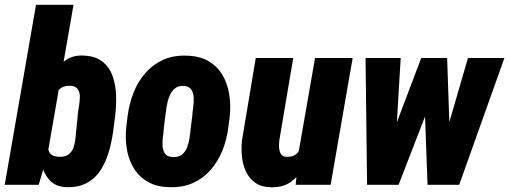

<svg xmlns="http://www.w3.org/2000/svg" viewBox="-28 -770 2122 800"><path d="M122.1 -750H278.3L168.9 -121.1L133.3 0H-8.3ZM452.1 -289.6 445.8 -240.2Q440.9 -196.3 429.2 -150.9Q417.5 -105.5 395.8 -68.4Q374 -31.2 337.6 -9.8Q301.3 11.7 247.6 9.8Q202.6 7.8 178.2 -19.8Q153.8 -47.4 143.6 -88.4Q133.3 -129.4 131.6 -171.9Q129.9 -214.4 130.9 -246.1L135.3 -279.8Q141.1 -314.5 153.1 -359.1Q165 -403.8 185.5 -445.3Q206.1 -486.8 237.8 -513.2Q269.5 -539.6 314.9 -538.6Q367.2 -537.6 397.2 -514.6Q427.2 -491.7 440.7 -454.3Q454.1 -417 455.6 -374Q457 -331.1 452.1 -289.6ZM291 -239.7 295.9 -289.6Q296.9 -304.2 300.5 -324.5Q304.2 -344.7 304.7 -364.5Q305.2 -384.3 296.4 -397.9Q287.6 -411.6 265.1 -412.6Q240.2 -413.6 225.1 -402.6Q210 -391.6 201.9 -373.8Q193.8 -356 190.4 -335Q187 -314 186 -294.4L178.2 -234.4Q175.3 -212.4 171.6 -185.3Q168 -158.2 176.5 -137.9Q185.1 -117.7 217.8 -116.7Q244.1 -115.7 258.5 -127.2Q272.9 -138.7 279.1 -157.7Q285.2 -176.8 286.9 -198.2Q288.6 -219.7 291 -239.7Z M498 -239.3 503.9 -288.1Q510.7 -339.4 528.8 -384.8Q546.9 -430.2 577.4 -465.3Q607.9 -500.5 650.6 -520.3Q693.4 -540 750 -538.1Q803.2 -536.6 839.6 -515.9Q876 -495.1 897.5 -460Q918.9 -424.8 926.5 -380.6Q934.1 -336.4 929.7 -288.6L923.3 -238.8Q917 -188.5 898.7 -142.8Q880.4 -97.2 849.9 -62.3Q819.3 -27.3 776.6 -7.8Q733.9 11.7 677.7 9.8Q624.5 8.8 588.1 -12.2Q551.8 -33.2 530 -68.1Q508.3 -103 500.7 -147.2Q493.2 -191.4 498 -239.3ZM661.1 -288.6 654.8 -238.8Q654.3 -225.1 651.4 -205.1Q648.4 -185.1 649.2 -164.8Q649.9 -144.5 658.7 -130.9Q667.5 -117.2 689.5 -115.7Q715.3 -113.8 730 -125.7Q744.6 -137.7 752 -157Q759.3 -176.3 762.2 -198Q765.1 -219.7 767.1 -239.3L773.4 -289.1Q773.9 -302.2 776.9 -322.3Q779.8 -342.3 779.1 -362.3Q778.3 -382.3 769.3 -396.5Q760.3 -410.6 737.8 -412.1Q714.4 -413.1 700 -400.9Q685.5 -388.7 677.7 -368.9Q669.9 -349.1 666.5 -327.6Q663.1 -306.2 661.1 -288.6Z M1216.3 -136.7 1284.7 -528.3H1441.4L1349.6 0H1204.1ZM1245.1 -238.3 1279.8 -238.8Q1275.9 -200.7 1266.1 -156.7Q1256.3 -112.8 1236.8 -74.5Q1217.3 -36.1 1184.6 -12.5Q1151.9 11.2 1102.5 10.3Q1061.5 9.8 1036.1 -8.1Q1010.7 -25.9 997.1 -54.7Q983.4 -83.5 980 -117.9Q976.6 -152.3 980.5 -186.5L1037.6 -528.3H1193.8L1135.7 -184.6Q1134.8 -176.3 1134.5 -164.8Q1134.3 -153.3 1136.7 -142.6Q1139.2 -131.8 1145.5 -124.5Q1151.9 -117.2 1164.6 -116.7Q1197.3 -114.7 1213.4 -135.3Q1229.5 -155.8 1235.8 -184.8Q1242.2 -213.9 1245.1 -238.3Z M1589.8 -166 1727.1 -528.3H1827.1L1762.7 -335.4L1632.8 0H1553.2ZM1641.6 -528.3 1619.1 -151.9 1593.8 0H1501.5L1495.1 -528.3ZM1819.3 -175.8 1921.9 -528.3H2073.7L1885.3 0H1789.6ZM1835 -528.3 1848.1 -149.4 1829.1 0H1753.4L1740.7 -348.1L1743.7 -528.3Z"/></svg>

Font: Roboto Condensed Black
Style: Italic
Weight: 900
Italic angle: -12°
Designer: Christian Robertson
Foundry: Google
Version: Version 3.008; 2023